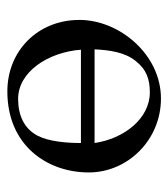

<svg xmlns="http://www.w3.org/2000/svg" viewBox="13 -468 468 535"><g transform="rotate(90 247.5 -200.0)"><path d="M378 -191C378 -152 374 -102 358 -71C338 -32 300 -16 255 -16C180 -16 125 -99 118 -191ZM378 -229H185H117C119 -271 125 -313 149 -343C173 -374 201 -383 237 -383C310 -383 366 -311 378 -229ZM254 -414C131 -414 35 -298 35 -187C35 -70 122 14 234 14C384 14 460 -96 460 -213C460 -321 370 -414 254 -414Z"/></g></svg>

Font: EB Garamond 12
Style: Regular
Weight: 400
Version: Version 0.016+